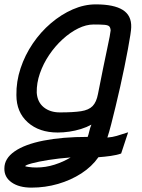

<svg xmlns="http://www.w3.org/2000/svg" viewBox="-29 -652 649 878"><path d="M115 206Q58 206 24 182Q-10 158 -9 118Q-9 73 37.5 40.5Q84 8 170 -9Q256 -26 372 -26Q376 -37 379.5 -52.5Q383 -68 389 -82Q367 -70 341 -62Q315 -54 288 -50Q261 -46 235 -46Q150 -46 98 -92.5Q46 -139 46 -217Q45 -279 65 -339.5Q85 -400 121 -453Q157 -506 204 -546Q251 -586 303.5 -609Q356 -632 409 -632Q492 -632 532.5 -606.5Q573 -581 571 -527Q571 -518 567 -491.5Q563 -465 556 -427.5Q549 -390 540 -345.5Q531 -301 520.5 -254.5Q510 -208 499.5 -164.5Q489 -121 479.5 -84Q470 -47 462 -23Q486 -25 504.5 -30.5Q523 -36 557 -47L525 50Q506 57 477.5 61Q449 65 421 67Q391 110 343 141Q295 172 236.5 189Q178 206 115 206ZM137 114Q180 114 220.5 101Q261 88 294 68Q240 72 193 79.5Q146 87 116.5 95Q87 103 86 108Q86 109 102 111.5Q118 114 137 114ZM245 -138Q307 -138 342 -143.5Q377 -149 394.5 -167Q412 -185 419 -222Q446 -359 461 -428.5Q476 -498 477 -513Q476 -526 470.5 -531.5Q465 -537 449 -538.5Q433 -540 399 -540Q365 -540 328.5 -522Q292 -504 257.5 -472.5Q223 -441 196 -401Q169 -361 153.5 -316.5Q138 -272 139 -228Q142 -185 171 -161.5Q200 -138 245 -138Z"/></svg>

Font: Victor Mono Thin
Style: Bold Italic
Weight: 700
Italic angle: -12°
Monospace: yes
Version: Version 1.561;gftools[0.9.30]